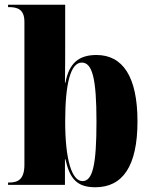

<svg xmlns="http://www.w3.org/2000/svg" viewBox="-20 -780 637 810"><path d="M382 10C497 10 560 -78 560 -268C560 -458 497 -548 387 -548C312 -548 271 -513 256 -431H254C255 -497 255 -551 255 -591V-760H14V-750H17C52 -750 83 -742 83 -688V-86C83 -25 58 -10 19 -10H14V0H254V-108H256C274 -28 303 10 382 10ZM328 -16C284 -16 255 -103 255 -267C255 -425 277 -516 325 -516C370 -516 387 -447 387 -267C387 -84 371 -16 328 -16Z"/></svg>

Font: Noto Serif Display Condensed Black
Style: Regular
Weight: 900
Width: 3
Designer: Monotype Design Team
Foundry: Monotype Imaging Inc.
Version: Version 2.009